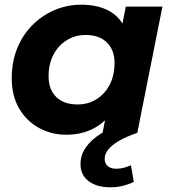

<svg xmlns="http://www.w3.org/2000/svg" viewBox="-20 -566 730 818"><path d="M262 8Q200 8 147 -20.5Q94 -49 62 -103Q30 -157 30 -233Q30 -301 52.5 -358Q75 -415 116 -457Q157 -499 211 -522.5Q265 -546 327 -546Q394 -546 442 -521Q490 -496 513.5 -443.5Q537 -391 530 -308Q525 -213 491 -141.5Q457 -70 399.5 -31Q342 8 262 8ZM310 -121Q356 -121 391.5 -143.5Q427 -166 447.5 -205.5Q468 -245 468 -298Q468 -353 435.5 -385Q403 -417 345 -417Q300 -417 264 -394.5Q228 -372 207.5 -332.5Q187 -293 187 -240Q187 -185 219.5 -153Q252 -121 310 -121ZM417 0 438 -107 473 -267 494 -427 516 -538H672L565 0ZM449 232Q393 232 358 206Q323 180 323 133Q323 94 346 61.5Q369 29 410.5 3Q452 -23 508 -43L565 0Q515 17 484.5 35.5Q454 54 440 72.5Q426 91 426 111Q426 131 439.5 142Q453 153 475 153Q492 153 508.5 148.5Q525 144 538 138L550 209Q530 219 504.5 225.5Q479 232 449 232Z"/></svg>

Font: Montserrat Thin
Style: Bold Italic
Weight: 700
Italic angle: -11.3°
Version: Version 9.000